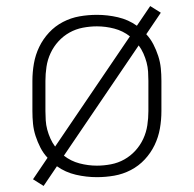

<svg xmlns="http://www.w3.org/2000/svg" viewBox="-20 -577 640 634"><path d="M124 37 89 15 137 -56Q123 -71 113.5 -89.5Q104 -108 97.5 -128Q91 -148 89 -168.5Q87 -189 87 -210V-310Q87 -339 92 -367.5Q97 -396 109.5 -422Q122 -448 142 -469.5Q162 -491 188 -504.5Q214 -518 242.5 -523Q271 -528 300 -528Q335 -528 369.5 -520Q404 -512 432 -492L476 -557L511 -535L463 -464Q477 -449 486.5 -430.5Q496 -412 502.5 -392Q509 -372 511 -351.5Q513 -331 513 -310V-210Q513 -181 508 -152.5Q503 -124 490.5 -98Q478 -72 458 -50.5Q438 -29 412 -15.5Q386 -2 357.5 3Q329 8 300 8Q265 8 230.5 0Q196 -8 168 -28ZM162 -93 409 -457Q386 -475 357.5 -482.5Q329 -490 300 -490Q277 -490 253.5 -485.5Q230 -481 209.5 -469.5Q189 -458 173 -440.5Q157 -423 147 -401.5Q137 -380 133.5 -356.5Q130 -333 130 -310V-210Q130 -195 131 -179.5Q132 -164 136 -149Q140 -134 146.5 -119.5Q153 -105 162 -93ZM300 -30Q323 -30 346.5 -34.5Q370 -39 390.5 -50.5Q411 -62 427 -79.5Q443 -97 453 -118.5Q463 -140 466.5 -163.5Q470 -187 470 -210V-310Q470 -325 469 -340.5Q468 -356 464 -371Q460 -386 453.5 -400.5Q447 -415 438 -427L191 -63Q214 -45 242.5 -37.5Q271 -30 300 -30Z"/></svg>

Font: Iosevka SS04 XLt Ex
Style: Regular
Weight: 200
Width: 7
Monospace: yes
Designer: Belleve Invis
Foundry: Belleve Invis
Version: Version 19.0.0; ttfautohint (v1.8.4)